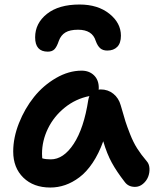

<svg xmlns="http://www.w3.org/2000/svg" viewBox="-20 -798 703 859"><path d="M335.9 -777.8Q417.5 -777.8 469.2 -736.6Q521 -695.3 521 -638.2Q521 -605 504.6 -588.4Q488.3 -571.8 460 -571.8Q440.4 -571.8 428.5 -582Q416.5 -592.3 408.2 -615.2Q393.1 -665 329.1 -665Q293 -665 272.7 -652.8Q252.4 -640.6 243.2 -615.2Q234.4 -588.9 223.9 -577.9Q213.4 -566.9 193.8 -566.9Q137.2 -566.9 137.2 -630.9Q137.2 -693.8 189.9 -735.8Q242.7 -777.8 335.9 -777.8ZM205.1 41Q129.9 41 84.5 -3.2Q39.1 -47.4 39.1 -120.1Q39.1 -182.1 64.9 -247.3Q90.8 -312.5 132.3 -364.3Q173.8 -416 230.7 -449Q287.6 -481.9 345.2 -481.9Q378.9 -481.9 400.4 -461.2Q421.9 -440.4 421.9 -404.8Q421.9 -398.9 420.9 -397Q423.8 -397.9 430.2 -397.9Q463.4 -397.9 487.3 -378.4Q511.2 -358.9 520 -327.1Q534.7 -275.4 541.3 -254.6Q547.9 -233.9 562 -197.8Q576.2 -161.6 593.5 -134.3Q610.8 -106.9 636.2 -77.1Q647.5 -64.9 648.7 -44.9Q649.9 -24.9 642.6 -6.6Q635.3 11.7 619.4 24.9Q603.5 38.1 584 38.1Q554.2 38.1 538.1 16.1Q502.4 -29.8 480.5 -69.6Q458.5 -109.4 441.9 -166Q421.9 -110.4 394.3 -69.3Q366.7 -28.3 335.4 -4.9Q304.2 18.6 271.7 29.8Q239.3 41 205.1 41ZM168 -109.9Q168 -95.7 168.9 -89.8Q183.1 -85 207 -85Q264.2 -85 309.8 -154.5Q355.5 -224.1 375 -351.1Q376.5 -359.4 379.9 -368.2Q318.4 -356 269.5 -316.4Q220.7 -276.9 194.3 -222.4Q168 -168 168 -109.9Z"/></svg>

Font: Shantell Sans Bouncy
Style: Regular
Weight: 600
Designer: Stephen Nixon, Anya Danilova, Shantell Martin
Foundry: Arrow Type
Version: Version 1.006;[9816181b4]